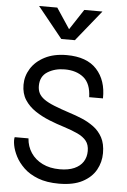

<svg xmlns="http://www.w3.org/2000/svg" viewBox="-60 -946 662 999"><g transform="rotate(5 270.5 -446.0)"><path d="M36 -211H108Q111 -169 133 -136Q155 -103 193.5 -84Q232 -65 284 -65Q329 -65 359.5 -78.5Q390 -92 405.5 -116Q421 -140 421 -172Q421 -205 405 -225Q389 -245 359 -259Q329 -273 288 -286Q249 -298 209 -314Q169 -330 134.5 -353Q100 -376 79 -408.5Q58 -441 58 -487Q58 -532 82.5 -571.5Q107 -611 154.5 -635.5Q202 -660 269 -660Q374 -660 426 -603Q478 -546 476 -452H404Q402 -523 364 -554Q326 -585 265 -585Q214 -585 176 -561.5Q138 -538 138 -488Q138 -466 146.5 -449.5Q155 -433 174.5 -419Q194 -405 227.5 -391.5Q261 -378 310 -362Q342 -352 375.5 -338Q409 -324 437.5 -303Q466 -282 483.5 -249.5Q501 -217 501 -168Q501 -121 478.5 -80.5Q456 -40 408.5 -15Q361 10 286 10Q222 10 176.5 -7.5Q131 -25 102 -53Q73 -81 57.5 -111.5Q42 -142 37 -169Q32 -196 36 -211ZM289 -765H249L339 -902H434L304 -741H233L103 -902H198Z"/></g></svg>

Font: Syne
Style: Regular
Weight: 400
Designer: Lucas Descroix
Foundry: Bonjour Monde
Version: Version 2.200